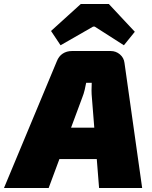

<svg xmlns="http://www.w3.org/2000/svg" viewBox="-69 -947 767 967"><path d="M489 -690Q515 -690 535 -673Q555 -656 558 -630L647 0H430L394 -453Q392 -473 392 -492Q392 -511 393 -530H365Q362 -514 357.5 -494.5Q353 -475 345 -455L176 0H-49L217 -638Q227 -664 247 -677Q267 -690 293 -690ZM522 -304 504 -146H141L160 -304ZM479 -927 610 -787 555 -719 408 -813H400L236 -719L188 -791L338 -927Z"/></svg>

Font: Exo 2 Black
Style: Italic
Weight: 900
Italic angle: -8°
Designer: Natanael Gama
Foundry: Natanael Gama
Version: Version 2.010